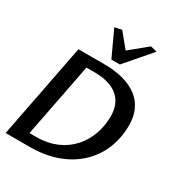

<svg xmlns="http://www.w3.org/2000/svg" viewBox="-209 -1043 1095 1179"><g transform="rotate(30 339.0 -453.5)"><path d="M8 0H183C454 0 641 -167 641 -421C641 -581 525 -669 319 -669H138ZM135 -73 237 -596H293C446 -596 516 -525 516 -411C516 -231 397 -73 185 -73ZM261 -896 345 -715H405L561 -896L515 -907L393 -807L311 -907Z"/></g></svg>

Font: KpSans
Style: BoldItalic
Weight: 700
Italic angle: -11°
Version: Version 0.66